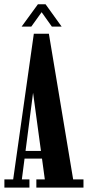

<svg xmlns="http://www.w3.org/2000/svg" viewBox="-20 -854 400 874"><path d="M0 0V-37.5H40L134 -700.5H202.5L313 -37.5H360V0H145.5V-37.5H184L130 -435.5H131L79.5 -37.5H114V0ZM77.5 -132V-167H187V-132ZM78.5 -733 152.5 -834.5H187.5L260.5 -733H216L169.5 -798.5L122.5 -733Z"/></svg>

Font: Imbue Thin 10pt
Style: Bold
Weight: 700
Version: Version 1.102